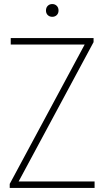

<svg xmlns="http://www.w3.org/2000/svg" viewBox="-20 -928 515 948"><path d="M28 0V-20L405 -721L413 -708H33V-740H442V-720L65 -19L57 -32H447V0ZM238 -845Q224.5 -845 215.8 -853.5Q207 -862 207 -876Q207 -890.5 215.8 -899.2Q224.5 -908 238 -908Q251.5 -908 260.2 -899.2Q269 -890.5 269 -876Q269 -862 260.2 -853.5Q251.5 -845 238 -845Z"/></svg>

Font: Encode Sans Condensed Thin
Style: Regular
Weight: 100
Width: 3
Designer: Multiple Designers
Foundry: Impallari Type
Version: Version 3.002